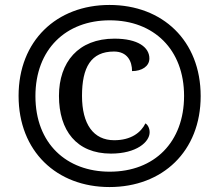

<svg xmlns="http://www.w3.org/2000/svg" viewBox="-20 -745 885 775"><path d="M422 10C636 10 790 -134 790 -357C790 -581 636 -725 422 -725C208 -725 55 -580 55 -358C55 -134 209 10 422 10ZM423 -52C249 -52 123 -165 123 -357C123 -546 246 -663 423 -663C601 -663 723 -545 723 -358C723 -172 604 -52 423 -52ZM428 -125C531 -125 584 -172 584 -211C584 -227 577 -241 567 -247C549 -210 509 -179 441 -179C357 -179 311 -244 311 -358C311 -473 347 -537 440 -537C494 -537 513 -498 513 -458C552 -458 583 -477 583 -509C583 -554 537 -589 442 -589C296 -589 218 -494 218 -358C218 -218 289 -125 428 -125Z"/></svg>

Font: Noto Serif Hentaigana Bold
Style: Regular
Weight: 700
Designer: Kazuhiro Yamada
Foundry: nipponia
Version: Version 1.000